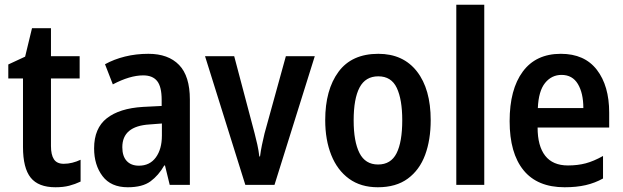

<svg xmlns="http://www.w3.org/2000/svg" viewBox="-20 -780 2630 810"><path d="M249 -89Q267 -89 285 -93.5Q303 -98 320 -106V-14Q297 -3 272 3.5Q247 10 214 10Q142 10 109.5 -30.5Q77 -71 77 -160V-449H15V-508L86 -541L115 -661H195V-543H316V-449H195V-164Q195 -127 207.5 -108Q220 -89 249 -89Z M606 -553Q690 -553 735.5 -506Q781 -459 781 -360V0H696L676 -82H673Q649 -40 615 -15Q581 10 519 10Q448 10 412.5 -37Q377 -84 377 -154Q377 -239 430.5 -281Q484 -323 583 -329L662 -333V-359Q662 -414 643 -438Q624 -462 584 -462Q528 -462 456 -424L423 -509Q461 -530 507.5 -541.5Q554 -553 606 -553ZM611 -255Q496 -248 496 -159Q496 -121 514.5 -101Q533 -81 566 -81Q612 -81 637.5 -116Q663 -151 663 -208V-259Z M1015 0 845 -543H968L1054 -218Q1060 -195 1065.5 -170.5Q1071 -146 1074 -120H1077Q1080 -144 1085 -168Q1090 -192 1096 -217L1186 -543H1308L1138 0Z M1797 -273Q1797 -190 1773.5 -126.5Q1750 -63 1700.5 -26.5Q1651 10 1574 10Q1502 10 1452.5 -26Q1403 -62 1377.5 -126Q1352 -190 1352 -273Q1352 -401 1408 -477Q1464 -553 1576 -553Q1681 -553 1739 -478.5Q1797 -404 1797 -273ZM1472 -272Q1472 -183 1496.5 -134.5Q1521 -86 1575 -86Q1629 -86 1653 -133.5Q1677 -181 1677 -273Q1677 -360 1654 -409Q1631 -458 1576 -458Q1522 -458 1497 -411Q1472 -364 1472 -272Z M2023 0H1905V-760H2023Z M2346 -553Q2446 -553 2498 -485.5Q2550 -418 2550 -305V-242H2248Q2248 -164 2280 -123Q2312 -82 2376 -82Q2417 -82 2451 -91Q2485 -100 2524 -122V-27Q2490 -8 2451 1Q2412 10 2362 10Q2247 10 2188.5 -62Q2130 -134 2130 -269Q2130 -403 2185.5 -478Q2241 -553 2346 -553ZM2349 -464Q2307 -464 2279.5 -430Q2252 -396 2249 -324H2441Q2441 -387 2418 -425.5Q2395 -464 2349 -464Z"/></svg>

Font: Noto Sans Hebrew Condensed SemiBold
Style: Regular
Weight: 600
Width: 3
Designer: Ben Nathan
Foundry: Google LLC
Version: Version 3.001; ttfautohint (v1.8.4.7-5d5b)